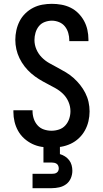

<svg xmlns="http://www.w3.org/2000/svg" viewBox="-20 -763 540 1003"><path d="M249 8Q223 8 197.5 4Q172 0 149 -11Q126 -22 106.5 -39.5Q87 -57 74.5 -79.5Q62 -102 56 -127Q50 -152 50 -178V-187H150V-182Q150 -162 156.5 -142.5Q163 -123 176.5 -108Q190 -93 209.5 -86.5Q229 -80 249 -80Q269 -80 288.5 -86.5Q308 -93 321.5 -108Q335 -123 341.5 -142.5Q348 -162 348 -182Q348 -207 338 -230.5Q328 -254 310.5 -271.5Q293 -289 271 -301.5Q249 -314 226.5 -325.5Q204 -337 183 -350Q162 -363 143 -379.5Q124 -396 108.5 -416Q93 -436 82 -458.5Q71 -481 65.5 -505.5Q60 -530 60 -555Q60 -580 65.5 -605Q71 -630 82.5 -652.5Q94 -675 112.5 -693Q131 -711 153.5 -722.5Q176 -734 201 -738.5Q226 -743 251 -743Q276 -743 301 -738.5Q326 -734 348.5 -723Q371 -712 389 -694Q407 -676 419 -654Q431 -632 436.5 -607Q442 -582 442 -557V-548H342V-553Q342 -572 336.5 -591Q331 -610 319 -625Q307 -640 288.5 -647.5Q270 -655 251 -655Q232 -655 213.5 -648Q195 -641 183 -626Q171 -611 165.5 -592Q160 -573 160 -554Q160 -529 170 -505.5Q180 -482 197.5 -464Q215 -446 237 -433.5Q259 -421 281 -409.5Q303 -398 324.5 -385Q346 -372 364.5 -355.5Q383 -339 398.5 -319.5Q414 -300 425.5 -277.5Q437 -255 442.5 -230.5Q448 -206 448 -181Q448 -155 442 -129.5Q436 -104 423.5 -81.5Q411 -59 392 -41Q373 -23 349.5 -12Q326 -1 300.5 3.5Q275 8 249 8ZM150 220V145H250Q257 145 263.5 144Q270 143 275.5 139.5Q281 136 284 130Q287 124 287 117Q287 110 284.5 103.5Q282 97 276.5 93Q271 89 264 87.5Q257 86 250 86H207V-80H293V42Q307 46 319.5 54Q332 62 341 73.5Q350 85 354 99.5Q358 114 358 129Q358 149 350 168Q342 187 326 199Q310 211 290 215.5Q270 220 250 220Z"/></svg>

Font: Iosevka Semibold
Style: Regular
Weight: 600
Monospace: yes
Designer: Belleve Invis
Foundry: Belleve Invis
Version: Version 33.2.3; ttfautohint (v1.8.4)